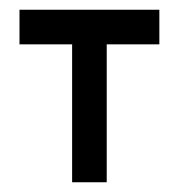

<svg xmlns="http://www.w3.org/2000/svg" viewBox="-20 -374 366 394"><path d="M199 0H128V-283H20V-354H307V-283H199Z"/></svg>

Font: Googee
Style: Regular
Weight: 400
Designer: Peter Wiegel
Foundry: CATFonts Peter Wiegel
Version: 1.000